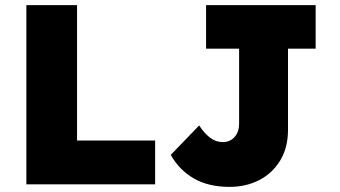

<svg xmlns="http://www.w3.org/2000/svg" viewBox="-20 -720 1329 750"><path d="M83 0V-700H281V-171H586V0ZM877 10Q794 10 737 -23Q680 -56 647 -115L758 -230Q779 -198 801.5 -181.5Q824 -165 850 -165Q879 -165 896.5 -185Q914 -205 914 -237V-530H785V-700H1213V-530H1105V-213Q1105 -143 1074.5 -93Q1044 -43 992.5 -16.5Q941 10 877 10Z"/></svg>

Font: Lexend Deca ExtraBold
Style: Regular
Weight: 800
Designer: Bonnie Shaver-Troup, Thomas Jockin
Foundry: Lexend
Version: Version 1.008; ttfautohint (v1.8.4.7-5d5b)